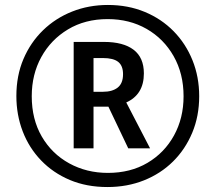

<svg xmlns="http://www.w3.org/2000/svg" viewBox="-20 -744 869 774"><path d="M413 10Q329 10 261.5 -18.5Q194 -47 145.5 -97.5Q97 -148 71.5 -214.5Q46 -281 46 -357Q46 -439 74.5 -506Q103 -573 153.5 -622Q204 -671 271 -697.5Q338 -724 415 -724Q496 -724 563.5 -696Q631 -668 680 -618Q729 -568 756 -501Q783 -434 783 -356Q783 -276 755 -209Q727 -142 677.5 -93Q628 -44 560.5 -17Q493 10 413 10ZM415 -47Q506 -47 574.5 -87.5Q643 -128 681.5 -198Q720 -268 720 -356Q720 -447 680 -517.5Q640 -588 571 -627.5Q502 -667 414 -667Q323 -667 254 -625.5Q185 -584 146.5 -514Q108 -444 108 -356Q108 -263 148.5 -193.5Q189 -124 259 -85.5Q329 -47 415 -47ZM277 -146V-575H399Q477 -575 518.5 -543.5Q560 -512 560 -448Q560 -363 489 -331L585 -146H497L417 -314H357V-146ZM395 -374Q433 -374 454.5 -391Q476 -408 476 -445Q476 -479 456.5 -494.5Q437 -510 395 -510H357V-374Z"/></svg>

Font: Noto Sans Thai ExtCond Med
Style: Regular
Weight: 500
Width: 2
Designer: Monotype Design Team
Foundry: Monotype Imaging Inc.
Version: Version 2.002; ttfautohint (v1.8.4.7-5d5b)